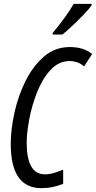

<svg xmlns="http://www.w3.org/2000/svg" viewBox="-20 -970 500 1000"><path d="M196 10Q256 10 309 -13V-86Q284 -76 260 -69Q236 -62 214 -62Q119 -62 119 -227Q119 -278 132.5 -349.5Q146 -421 173.5 -490.5Q201 -560 243.5 -606Q286 -652 343 -652Q386 -652 418 -624L460 -689Q415 -725 344 -725Q266 -725 208.5 -675Q151 -625 112.5 -547Q74 -469 55 -382Q36 -295 36 -220Q36 10 196 10ZM254 -790H305Q325 -806 355.5 -834.5Q386 -863 414.5 -892.5Q443 -922 457 -942L458 -950H364Q345 -917 317 -878.5Q289 -840 255 -799Z"/></svg>

Font: Noto Sans UI Condensed
Style: Italic
Weight: 400
Width: 3
Italic angle: -12°
Designer: Monotype Design Team
Foundry: Monotype Imaging Inc.
Version: Version 1.901